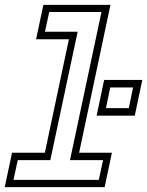

<svg xmlns="http://www.w3.org/2000/svg" viewBox="-54 -770 606 790"><path d="M-34.5 0 -4.5 -141.5H130.5L229.5 -608.5H94.5L124.5 -750H400.5L271.5 -141.5H406.5L376.5 0ZM1.5 -30H352.5L370 -111H234L363.5 -720.5H148.5L131 -639.5H265.5L153 -111H19ZM343.5 -294 374.5 -441H531.5L500.5 -294ZM382 -325H476L493.5 -410H399.5Z"/></svg>

Font: Tourney Thin Light
Style: Italic
Weight: 300
Italic angle: -12°
Version: Version 1.015